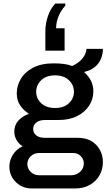

<svg xmlns="http://www.w3.org/2000/svg" viewBox="-20 -880 618 1088"><path d="M159 188Q124 188 95.5 171.5Q67 155 50 127Q33 99 33 65Q33 29 53 -3Q73 -35 108 -51Q86 -65 73.5 -87Q61 -109 61 -134Q61 -171 84 -196.5Q107 -222 144 -235Q113 -255 94 -283Q75 -311 75 -351Q75 -394 98 -433Q121 -472 167.5 -496.5Q214 -521 285 -521Q316 -521 342.5 -517.5Q369 -514 389 -506Q428 -524 448 -549.5Q468 -575 470 -603H563Q563 -570 550.5 -543Q538 -516 514.5 -498Q491 -480 459 -473L458 -470Q481 -450 495 -423Q509 -396 509 -363Q509 -319 485.5 -282Q462 -245 418 -222.5Q374 -200 312 -200H235Q204 -200 186 -186Q168 -172 168 -149Q168 -127 185 -113Q202 -99 235 -99H421Q487 -99 525 -59Q563 -19 563 39Q563 80 543.5 114Q524 148 488.5 168Q453 188 406 188ZM201 113H384Q413 113 434 93.5Q455 74 455 46Q455 22 437.5 4.5Q420 -13 394 -13H201Q173 -13 154 5.5Q135 24 135 50Q135 75 154 94Q173 113 201 113ZM292 -268Q342 -268 370.5 -295Q399 -322 399 -360Q399 -398 370.5 -425.5Q342 -453 292 -453Q242 -453 213.5 -425.5Q185 -398 185 -360Q185 -322 213.5 -295Q242 -268 292 -268ZM350 -860V-848Q324 -819 311 -786Q298 -753 298 -720H346V-593H237V-702Q237 -745 251 -787Q265 -829 293 -860Z"/></svg>

Font: Chivo Medium Medium
Style: Regular
Weight: 500
Version: Version 2.002